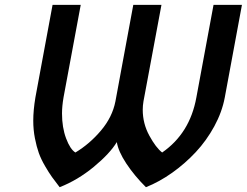

<svg xmlns="http://www.w3.org/2000/svg" viewBox="-20 -759 1018 792"><path d="M196.8 -738.8H313L242.2 -357.9Q235.8 -320.8 235.8 -291Q235.8 -232.9 252.7 -188Q269.5 -143.1 291 -129.9Q349.6 -165 396.5 -220.5Q443.4 -275.9 456.1 -340.8L529.8 -738.8H646L571.8 -340.8Q568.8 -322.8 568.8 -306.2Q568.8 -249.5 595.9 -199.7Q623 -149.9 648.9 -129.9Q763.2 -209 790 -356.9L860.8 -738.8H978L907.2 -356.9Q896 -296.9 864 -238Q832 -179.2 787.6 -131.6Q743.2 -84 690.2 -46.4Q637.2 -8.8 582 13.2Q534.7 -33.7 501.2 -84.2Q467.8 -134.8 461.9 -172.9Q433.6 -126 367.2 -71Q300.8 -16.1 226.1 13.2Q207 -11.2 194.6 -28.6Q182.1 -45.9 165.8 -74Q149.4 -102.1 140.1 -127.9Q130.9 -153.8 124 -188.7Q117.2 -223.6 117.2 -261.2Q117.2 -304.2 126 -356.9Z"/></svg>

Font: Involve SemiBold Oblique
Style: Italic
Weight: 600
Italic angle: -10.5°
Designer: Stefan Peev
Foundry: Context Ltd.
Version: Version 1.001